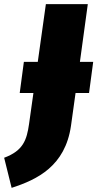

<svg xmlns="http://www.w3.org/2000/svg" viewBox="-89 -716 469 925"><path d="M360 -418H296L334 -696H132L93 -418H26L6 -268H72L51 -119C40 -42 23 10 -69 44L-33 189C91 149 225 84 253 -110L275 -268H340Z"/></svg>

Font: Fira Sans Heavy
Style: Italic
Weight: 900
Italic angle: -8°
Designer: bBox Type GmbH & Carrois Corporate GbR & Edenspiekermann AG
Foundry: bBox Type GmbH & Carrois Corporate GbR & Edenspiekermann AG
Version: Version 4.301;PS 004.301;hotconv 1.0.88;makeotf.lib2.5.64775